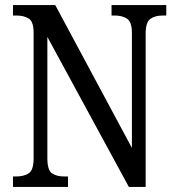

<svg xmlns="http://www.w3.org/2000/svg" viewBox="-20 -734 695 754"><path d="M31 0V-41H43Q74 -41 93 -53.5Q112 -66 112 -113V-605Q112 -649 93 -661Q74 -673 45 -673H31V-714H197L498 -153V-605Q498 -648 479 -660.5Q460 -673 431 -673H418V-714H633V-673H618Q589 -673 570.5 -660Q552 -647 552 -601V0H486L166 -589V-113Q166 -66 184 -53.5Q202 -41 232 -41H247V0Z"/></svg>

Font: Noto Serif Sinhala Condensed
Style: Regular
Weight: 400
Width: 3
Designer: Jelle Bosma - Monotype Design Team
Foundry: Monotype Imaging Inc.
Version: Version 2.007; ttfautohint (v1.8.4.7-5d5b)